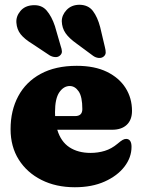

<svg xmlns="http://www.w3.org/2000/svg" viewBox="-20 -774 600 808"><path d="M535.5 -307.5Q535.5 -269.5 513.5 -248.8Q491.5 -228 452 -228H221Q236 -178 272.2 -154.2Q308.5 -130.5 361 -130.5Q392.5 -130.5 421 -139.2Q449.5 -148 474.5 -169Q488.5 -181 496.2 -185.2Q504 -189.5 511.5 -189.5Q533.5 -188.5 533.5 -156Q533.5 -111.5 503.8 -72.8Q474 -34 420.5 -10Q367 14 295 14Q215.5 14 154.5 -16.8Q93.5 -47.5 59 -102.2Q24.5 -157 24.5 -230.5Q24.5 -309 56.8 -369.2Q89 -429.5 151.2 -463.2Q213.5 -497 303 -497Q378 -497 429.8 -471.8Q481.5 -446.5 508.5 -403.8Q535.5 -361 535.5 -307.5ZM211.5 -301.5Q211.5 -293.5 212 -285.5H296Q326.5 -285.5 326.5 -315Q326.5 -367 311 -389.5Q295.5 -412 273.5 -412Q248 -412 229.8 -385.8Q211.5 -359.5 211.5 -301.5ZM401.5 -660 421.5 -575.5Q425 -562.5 424.8 -552.5Q424.5 -542.5 415.5 -535.5Q407 -529 394.8 -530.2Q382.5 -531.5 372 -539L303 -590Q270.5 -613 255.8 -634.5Q241 -656 240 -684.5Q240 -710.5 260.2 -732Q280.5 -753.5 314 -754Q351.5 -753.5 371 -727.8Q390.5 -702 401.5 -660ZM211 -664.5 235.5 -580Q240 -568 240.5 -558Q241 -548 232.5 -540.5Q224.5 -533 212.2 -533.8Q200 -534.5 189 -541L117.5 -588.5Q83 -609.5 67 -629.8Q51 -650 49 -678.5Q47 -705 65.8 -727.5Q84.5 -750 118 -752Q155 -754.5 176.2 -729.8Q197.5 -705 211 -664.5Z"/></svg>

Font: Fraunces 9pt Soft Black
Style: Regular
Weight: 900
Version: Version 1.000;[b76b70a41]